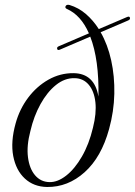

<svg xmlns="http://www.w3.org/2000/svg" viewBox="-20 -755 552 786"><path d="M426.5 -226.5Q395 -111.5 326.5 -50Q258 11.5 172.5 10.5Q118 9.5 81.8 -24Q45.5 -57.5 34.2 -116Q23 -174.5 44 -250Q60 -308 95 -354.8Q130 -401.5 178.2 -428.8Q226.5 -456 281 -455.5Q367 -454.5 383 -359.5Q386 -510.5 349.5 -605L224.5 -551.5Q215.5 -548 214 -555Q212 -562.5 221.5 -566L344 -618.5Q311 -693.5 253.5 -718.5Q244.5 -723 249 -730.5Q253 -737.5 265 -734.5Q301.5 -723.5 331.5 -697.8Q361.5 -672 384.5 -636L500.5 -685.5Q510.5 -689.5 512 -682Q514 -675 504 -671L392 -623Q421 -572.5 435.2 -507.8Q449.5 -443 448 -371Q446.5 -299 426.5 -226.5ZM182 -9.5Q215.5 -8.5 250.8 -36Q286 -63.5 315.2 -114Q344.5 -164.5 360.5 -232Q375.5 -291 370.5 -336.5Q365.5 -382 343.2 -408.2Q321 -434.5 285.5 -435Q245 -436 209 -407Q173 -378 145.8 -328.8Q118.5 -279.5 104.5 -219Q88.5 -158.5 94.5 -111.5Q100.5 -64.5 123.5 -37.5Q146.5 -10.5 182 -9.5Z"/></svg>

Font: Fraunces 72pt Light
Style: Italic
Weight: 300
Italic angle: -16°
Version: Version 1.000;[b76b70a41]